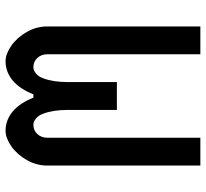

<svg xmlns="http://www.w3.org/2000/svg" viewBox="-45 -695 740 690"><g transform="rotate(90 325.0 -350.0)"><path d="M175 -700V-150Q175 -129 188 -114.5Q201 -100 222 -100Q233 -100 244.5 -109.5Q256 -119 262 -137Q275 -172 275 -225V-400H375V-225Q375 -172 388 -137Q394 -119 405.5 -109.5Q417 -100 428 -100Q449 -100 462 -114.5Q475 -129 475 -150V-700H575V-150Q575 -111 555 -76Q535 -41 505.5 -20.5Q476 0 450 0Q412 0 381.5 -25Q351 -50 331 -100H319Q299 -50 268.5 -25Q238 0 200 0Q174 0 144.5 -20.5Q115 -41 95 -76Q75 -111 75 -150V-700Z"/></g></svg>

Font: Monoikos Medium
Style: Regular
Weight: 500
Designer: Brian Krent
Version: Version 0.088